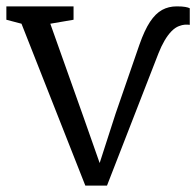

<svg xmlns="http://www.w3.org/2000/svg" viewBox="-21 -575 616 603"><path d="M247 8 46.5 -500.5 -1 -513V-555H210V-513L137 -500.5L241 -208L292 -63L342 -218L417 -435Q433 -480.5 450.2 -506.5Q467.5 -532.5 488 -543.8Q508.5 -555 534 -555Q551.5 -555 561 -553.2Q570.5 -551.5 575 -549V-497Q567.5 -498 559.5 -497.5Q551.5 -497 541 -493Q529 -488.5 517.5 -476.8Q506 -465 495.8 -447.5Q485.5 -430 476.5 -407L315 8Z"/></svg>

Font: Merriweather Light
Style: Regular
Weight: 300
Designer: Eben Sorkin
Foundry: Eben Sorkin
Version: Version 2.100